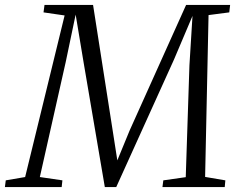

<svg xmlns="http://www.w3.org/2000/svg" viewBox="-53 -763 970 783"><path d="M-33 0 -29.5 -27.5 49.5 -41 210.5 -700 124.5 -712.5 128.5 -743H326.5L407.5 -224.5L425.5 -109L475.5 -230.5L706 -743H885.5L882 -712.5L797.5 -701.5L783.5 -41.5L866 -27.5L863.5 0H609.5L613 -27.5L704.5 -40.5L719.5 -496L732 -698L656.5 -520L421 0H374.5L288 -508L255.5 -703.5L215 -510L109.5 -41L201.5 -27.5L198.5 0Z"/></svg>

Font: Merriweather 72pt Light
Style: Italic
Weight: 300
Italic angle: -7.8°
Version: Version 2.101